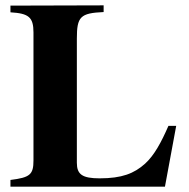

<svg xmlns="http://www.w3.org/2000/svg" viewBox="-20 -697 707 717"><path d="M638 -227H609C582 -165 556 -117 522 -86C481 -49 435 -31 352 -31C287 -31 267 -46 267 -89V-553C267 -635 280 -648 367 -652V-677L19 -676V-651C87 -647 105 -633 105 -576V-98C105 -45 92 -34 19 -25V0H596Z"/></svg>

Font: XITS
Style: Bold
Weight: 700
Designer: MicroPress Inc., with final additions and corrections provided by Coen Hoffman, Elsevier (retired)
Version: Version 1.107